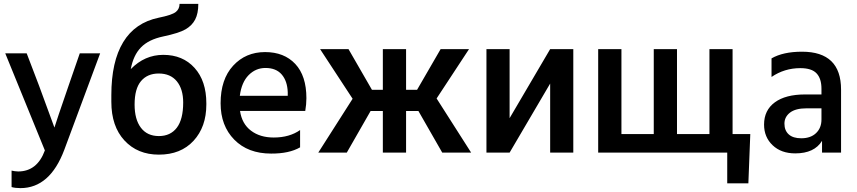

<svg xmlns="http://www.w3.org/2000/svg" viewBox="-20 -779 4375 980"><path d="M209 -11.2Q169.9 95.7 73.2 96.2Q55.2 95.7 39.1 91.8V175.8Q58.1 181.2 85 181.2Q234.9 180.7 308.1 -14.2L491.2 -506.8H387.2L330.1 -341.8Q266.6 -157.7 257.8 -127.9L179.2 -341.8L116.2 -506.8H6.8Z M813.5 -499Q718.3 -499 647.5 -426.3Q660.6 -497.1 699.5 -537.1Q738.3 -577.1 812.5 -592.8Q893.6 -609.9 926.8 -629.2Q960 -648.4 976.1 -679.2Q992.2 -710 992.2 -759.3H896.5Q896.5 -732.9 876.7 -717.5Q856.9 -702.1 789.6 -688.5Q669.4 -663.6 608.9 -564Q548.3 -464.4 548.3 -293.5V-259.3Q548.3 -134.3 615.2 -62Q682.1 10.3 791 10.3Q902.8 10.3 968 -60.5Q1033.2 -131.3 1033.2 -245.6V-251.5Q1033.2 -365.7 973.1 -432.4Q913.1 -499 813.5 -499ZM790 -403.8Q850.1 -403.8 882.6 -364Q915 -324.2 915 -255.9Q915 -169.9 882.6 -127.2Q850.1 -84.5 791 -84.5Q731.4 -84.5 699.2 -127Q667 -169.4 667 -245.6Q667 -326.2 699.7 -365Q732.4 -403.8 790 -403.8Z M1448.7 -290H1204.1Q1212.9 -358.9 1249 -395.5Q1285.2 -432.1 1335 -432.1Q1389.2 -432.1 1418 -398.7Q1446.8 -365.2 1448.7 -308.1ZM1511.7 -115.2Q1457.5 -77.1 1377 -77.1Q1307.1 -77.1 1261 -112.1Q1214.8 -147 1205.1 -212.9H1538.1Q1543.9 -247.1 1543.9 -277.8Q1543.9 -392.1 1487.1 -452.6Q1430.2 -513.2 1333 -513.2Q1233.9 -513.2 1169.9 -443.6Q1106 -374 1106 -252Q1106 -137.2 1175.8 -66.2Q1245.6 4.9 1363.8 4.9Q1455.6 5.4 1511.7 -26.9Z M2115.7 -212.4 2237.3 0H2384.8L2208.5 -276.4L2374 -528.3H2229L2108.9 -320.8H2052.7V-528.3H1934.1V-320.8H1878.4L1758.8 -528.3H1613.8L1779.8 -274.9L1604.5 0H1750L1871.6 -212.4H1934.1V0H2052.7V-212.4Z M2788.1 -528.3 2581.1 -175.8V-528.3H2462.9V0H2581.1L2788.1 -352.5V0H2906.2V-528.3Z M3151.9 -528.3H3033.2V0H3691.9V156.7H3799.8L3809.6 -94.7H3719.2V-528.3H3601.1V-94.7H3435.5V-528.3H3316.9V-94.7H3151.9Z M4172.9 -226.1V-168.9Q4172.9 -126 4145.3 -99.6Q4117.7 -73.2 4069.8 -73.2Q4027.8 -73.2 4005.9 -93Q3983.9 -112.8 3983.9 -147.9Q3983.9 -182.1 4012.2 -204.1Q4040.5 -226.1 4096.7 -226.1ZM3918 -386.2Q3983.9 -431.2 4064.9 -431.2Q4123 -431.2 4147.9 -404.5Q4172.9 -377.9 4172.9 -326.2V-296.9H4088.9Q3989.7 -296.9 3934.8 -256.6Q3879.9 -216.3 3879.9 -143.1Q3879.9 -79.1 3923.6 -37.6Q3967.3 3.9 4039.1 3.9Q4136.7 3.9 4175.8 -60.1V0H4272.9V-321.8Q4272.9 -515.1 4073.7 -515.1Q3977.1 -515.1 3918 -481Z"/></svg>

Font: FAU Chimera Medium
Style: Regular
Weight: 500
Version: Version 1.002;hotconv 1.0.117;makeotfexe 2.5.65602